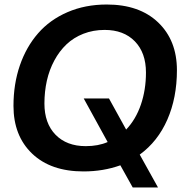

<svg xmlns="http://www.w3.org/2000/svg" viewBox="-20 -742 801 842"><path d="M672.9 80.1H562L507.8 -17.1Q432.6 9.8 346.2 9.8Q202.6 9.8 120.8 -68.4Q39.1 -146.5 39.1 -277.8Q39.1 -373.5 67.1 -455.1Q95.2 -536.6 147 -595.9Q198.7 -655.3 276.1 -688.7Q353.5 -722.2 448.2 -722.2Q591.3 -722.2 673.6 -643.6Q755.9 -564.9 755.9 -434.1Q755.9 -313.5 713.9 -217.5Q671.9 -121.6 592.8 -64ZM356 -101.1Q411.1 -101.1 452.1 -119.1L347.2 -310.1H458L533.2 -173.8Q575.7 -218.3 597.9 -283.4Q620.1 -348.6 620.1 -423.8Q620.1 -510.7 571.3 -560.8Q522.5 -610.8 439 -610.8Q388.7 -610.8 345.7 -594Q302.7 -577.1 271.5 -547.4Q240.2 -517.6 218.3 -476.8Q196.3 -436 185.5 -388.2Q174.8 -340.3 174.8 -288.1Q174.8 -201.2 223.6 -151.1Q272.5 -101.1 356 -101.1Z"/></svg>

Font: Creato Display
Style: Bold Italic
Weight: 700
Italic angle: -10°
Version: Version 1.000